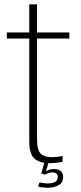

<svg xmlns="http://www.w3.org/2000/svg" viewBox="-20 -744 372 882"><path d="M205 5.5Q163.5 5.5 139 -14.8Q114.5 -35 114.5 -95.5V-567H11.5V-595H114.5V-724H150V-595H298.5V-567H150V-107.5Q150 -55 166.8 -38.5Q183.5 -22 216 -22Q242 -22 267.5 -27.5V-0.5Q236.5 5.5 205 5.5ZM200 118.5Q186.5 118.5 175 117Q163.5 115.5 155 113L161.5 94Q168.5 95.5 178.5 97Q188.5 98.5 200.5 98.5Q245.5 98.5 245.5 69Q245.5 58 238.5 53Q231.5 48 222 48Q205 48 186.5 58L169.5 53L184.5 -0.5H204L191 42.5Q206.5 32.5 230 32.5Q246.5 32.5 258.2 41Q270 49.5 270 68.5Q270 95.5 248.5 107Q227 118.5 200 118.5Z"/></svg>

Font: Anybody ExtraLight
Style: Regular
Weight: 200
Designer: Tyler Finck
Foundry: Etcetera Type Company
Version: Version 1.010; ttfautohint (v1.8.3) -l 8 -r 50 -G 200 -x 14 